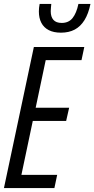

<svg xmlns="http://www.w3.org/2000/svg" viewBox="-20 -952 478 972"><path d="M0 0 151.4 -713.9H406.7L392.6 -647.5H211.4L160.6 -406.7H330.1L314.9 -339.8H146L88.4 -66.9H269.5L255.4 0ZM288.6 -786.6Q251.5 -786.6 226.6 -799.6Q201.7 -812.5 189.2 -836.7Q176.8 -860.8 176.8 -893.6Q176.8 -901.9 177.7 -912.4Q178.7 -922.9 180.7 -932.1H239.7Q239.3 -924.3 238 -914.8Q236.8 -905.3 236.8 -895.5Q236.8 -866.7 250.5 -851.3Q264.2 -835.9 292.5 -835.9Q327.6 -835.9 347.4 -860.6Q367.2 -885.3 377 -932.1H438Q427.7 -882.3 407.7 -850.1Q387.7 -817.9 358.2 -802.2Q328.6 -786.6 288.6 -786.6Z"/></svg>

Font: Open Sans Condensed
Style: Italic
Weight: 400
Width: 3
Italic angle: -12°
Designer: Monotype Design Team
Foundry: Monotype Imaging Inc.
Version: Version 3.000